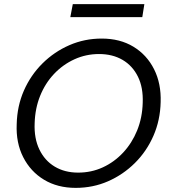

<svg xmlns="http://www.w3.org/2000/svg" viewBox="-20 -899 825 931"><path d="M347 12Q259 12 193.5 -27.5Q128 -67 92.5 -137Q57 -207 61 -297Q63 -385 96 -460Q129 -535 186 -591.5Q243 -648 316.5 -680Q390 -712 473 -712Q562 -712 627 -672.5Q692 -633 727 -563.5Q762 -494 759 -404Q757 -316 724 -240.5Q691 -165 634 -108.5Q577 -52 504 -20Q431 12 347 12ZM359 -62Q423 -62 478.5 -87.5Q534 -113 577 -159Q620 -205 645 -266.5Q670 -328 672 -400Q675 -474 649 -527Q623 -580 574.5 -608.5Q526 -637 460 -637Q397 -637 341 -611.5Q285 -586 242 -540.5Q199 -495 174.5 -434Q150 -373 148 -301Q145 -228 171 -174Q197 -120 245.5 -91Q294 -62 359 -62ZM321 -816 333 -879H680L670 -816Z"/></svg>

Font: DM Sans 17pt
Style: Italic
Weight: 400
Italic angle: -10°
Version: Version 4.004;gftools[0.9.30]